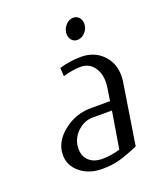

<svg xmlns="http://www.w3.org/2000/svg" viewBox="-104 -586 548 654"><g transform="rotate(-20 170.0 -259.0)"><path d="M44.9 -90.3Q44.9 -95.2 45.9 -104Q52.7 -146 95 -177Q137.2 -208 189 -208H258.8L266.1 -255.9Q267.6 -266.1 267.6 -275.4Q267.6 -308.6 250.5 -330.3Q233.4 -352.1 204.1 -352.1Q174.8 -352.1 140.1 -341.8L138.2 -372.1Q177.2 -383.8 216.8 -383.8Q264.2 -383.8 294.4 -353.5Q324.7 -323.2 324.7 -276.9Q324.7 -266.1 323.2 -255.9L288.1 -33.2Q244.6 -14.6 217.5 -7.3Q190.4 0 155.8 0Q107.9 0 76.4 -25.9Q44.9 -51.8 44.9 -90.3ZM102.1 -91.8Q102.1 -64.9 119.4 -48.6Q136.7 -32.2 168 -32.2Q199.2 -32.2 231.9 -42L253.9 -175.8H184.1Q154.8 -175.8 131.1 -154.8Q107.4 -133.8 103 -104Q102.1 -96.2 102.1 -91.8ZM197.8 -473.6Q197.8 -478 198.2 -480Q200.7 -495.6 212.2 -506.8Q223.6 -518.1 237.8 -518.1Q250.5 -518.1 258.5 -509Q266.6 -500 266.6 -486.3Q266.6 -481.9 266.1 -480Q264.2 -464.4 252.2 -453.1Q240.2 -441.9 226.1 -441.9Q213.4 -441.9 205.6 -450.9Q197.8 -460 197.8 -473.6Z"/></g></svg>

Font: Gawaa
Style: Italic
Weight: 400
Designer: T. Christopher White
Version: Version 1.0